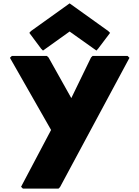

<svg xmlns="http://www.w3.org/2000/svg" viewBox="-20 -852 825 1139"><path d="M520 -511 403 -270 268 -511 258 -520H50L39 -509L283 -81L105 256L116 267H327L336 258L748 -509L737 -520H529ZM154 -657 224 -563 235 -552 393 -665 552 -552 562 -563 633 -657 622 -668 393 -832 164 -668Z"/></svg>

Font: Hussar Woodtype
Style: Ultra
Weight: 900
Foundry: Cannot Into Space Fonts
Version: Version 1.07